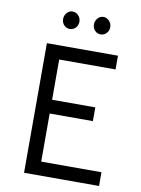

<svg xmlns="http://www.w3.org/2000/svg" viewBox="-92 -901 706 963"><g transform="rotate(10 261.0 -419.5)"><path d="M481 0H99V-660H461V-590H174V-385H394V-315H174V-70H481ZM315 -794Q315 -812 327 -825.5Q339 -839 356 -839Q373 -839 385.5 -825.5Q398 -812 398 -794Q398 -775 385.5 -762.5Q373 -750 356 -750Q339 -750 327 -762.5Q315 -775 315 -794ZM158 -794Q158 -812 170 -825.5Q182 -839 199 -839Q216 -839 228.5 -825.5Q241 -812 241 -794Q241 -775 228.5 -762.5Q216 -750 199 -750Q182 -750 170 -762.5Q158 -775 158 -794Z"/></g></svg>

Font: Quattrocento Sans
Style: Regular
Weight: 400
Designer: Pablo Impallari
Foundry: Pablo Impallari, Igino Marini, Brenda Gallo
Version: Version 2.000